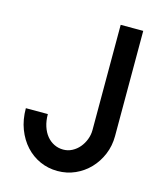

<svg xmlns="http://www.w3.org/2000/svg" viewBox="-119 -888 838 987"><g transform="rotate(15 300.0 -395.0)"><path d="M520 -240Q520 -188 501 -142.5Q482 -97 449.5 -63Q417 -29 373.5 -9.5Q330 10 280 10Q230 10 186.5 -9.5Q143 -29 110.5 -64.5Q78 -100 59 -149.5Q40 -199 40 -260H157Q157 -224 166.5 -195Q176 -166 192.5 -146Q209 -126 231.5 -115Q254 -104 280 -104Q305 -104 327 -115.5Q349 -127 365 -146Q381 -165 390.5 -189.5Q400 -214 400 -240V-800H520Z"/></g></svg>

Font: Gauge Heavy
Style: Heavy
Weight: 900
Designer: Daniel Pimley
Foundry: Daniel Pimley
Version: Version 2.0